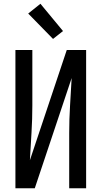

<svg xmlns="http://www.w3.org/2000/svg" viewBox="-20 -1001 540 1021"><path d="M62 0V-735H152V-441Q152 -368 147.5 -295Q143 -222 139 -149L335 -735H438V0H348V-294Q348 -367 352.5 -440Q357 -513 361 -586L165 0ZM262 -794 130 -929 195 -981 315 -836Z"/></svg>

Font: Iosevka Custom Medium
Style: Regular
Weight: 500
Monospace: yes
Designer: Belleve Invis
Foundry: Belleve Invis
Version: Version 32.5.0; ttfautohint (v1.8.4)